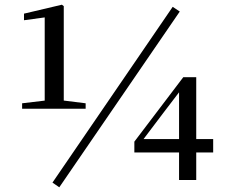

<svg xmlns="http://www.w3.org/2000/svg" viewBox="-20 -765 955 816"><path d="M74 -303V-326L175 -338H248L344 -326V-303ZM170 -303V-691L82 -679V-707L243 -745L251 -739V-303ZM741 0V-138V-156V-382H733L771 -412L674 -285L578 -158L584 -187V-174H886V-117H551V-163L759 -437H814V0ZM232 31 203 11 714 -736 744 -716Z"/></svg>

Font: Noto Serif JP ExtraLight SemiBold
Style: Regular
Weight: 600
Version: Version 2.003-H1;hotconv 1.1.1;makeotfexe 2.6.0